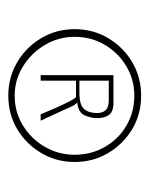

<svg xmlns="http://www.w3.org/2000/svg" viewBox="30 -660 352 451"><g transform="rotate(90 205.5 -435.0)"><path d="M205 -279Q162 -279 126.5 -300Q91 -321 70 -356.5Q49 -392 49 -435Q49 -478 70 -513.5Q91 -549 126.5 -570Q162 -591 205 -591Q249 -591 284 -570Q319 -549 340 -513.5Q361 -478 361 -435Q361 -392 340 -356.5Q319 -321 284 -300Q249 -279 205 -279ZM205 -294Q244 -294 275.5 -313.5Q307 -333 325.5 -365Q344 -397 344 -435Q344 -474 325.5 -506Q307 -538 275.5 -556.5Q244 -575 205 -575Q168 -575 136.5 -556.5Q105 -538 86 -506Q67 -474 67 -435Q67 -397 86 -365Q105 -333 136.5 -313.5Q168 -294 205 -294ZM157 -355V-526H222Q243 -526 250.5 -515.5Q258 -505 258 -488Q258 -472 251 -457.5Q244 -443 221 -441Q226 -438 231.5 -426Q237 -414 239 -409L264 -355H249Q244 -367 236.5 -384.5Q229 -402 221.5 -417Q214 -432 209 -438H170V-355ZM170 -446H198Q227 -446 236.5 -457Q246 -468 246 -487Q246 -501 239 -508Q232 -515 216 -515H170Z"/></g></svg>

Font: Alumni Sans SC Thin
Style: Regular
Weight: 100
Designer: Robert E. Leuschke
Foundry: Robert E. Leuschke
Version: Version 1.018